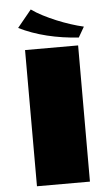

<svg xmlns="http://www.w3.org/2000/svg" viewBox="-62 -978 591 1019"><g transform="rotate(-5 234.0 -469.0)"><path d="M141.6 -937.5Q167.5 -918.9 201.4 -901.4Q235.4 -883.8 272 -868.7Q308.6 -853.5 345.5 -841.6Q382.3 -829.6 414.6 -822.3L382.8 -767.1Q295.9 -772.5 215.1 -792.2Q134.3 -812 66.4 -845.7ZM92.8 -725.6H375.5L375 0H92.8Z"/></g></svg>

Font: Poller One
Style: Regular
Weight: 400
Designer: Yvonne Schttler
Foundry: Yvonne Schttler
Version: Version 1.002